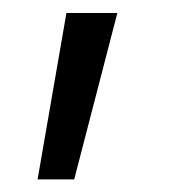

<svg xmlns="http://www.w3.org/2000/svg" viewBox="-20 -122 273 302"><path d="M164.6 -101.6 96.7 160.2H39.1L84.5 -101.6Z"/></svg>

Font: Wand UI Pro
Style: Regular
Weight: 400
Designer: Andreas Faust
Version: Version 1.003;FEAKit 1.0